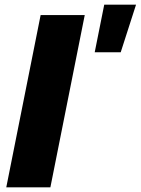

<svg xmlns="http://www.w3.org/2000/svg" viewBox="-20 -807 606 827"><path d="M7 0 155 -742H345L197 0ZM388 -582 429 -787H566L500 -582Z"/></svg>

Font: Montserrat ExtraBold
Style: Italic
Weight: 800
Italic angle: -11.3°
Designer: Julieta Ulanovsky
Foundry: Julieta Ulanovsky
Version: Version 9.000; ttfautohint (v1.8.4.7-5d5b)